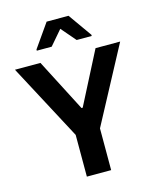

<svg xmlns="http://www.w3.org/2000/svg" viewBox="-131 -994 886 1084"><g transform="rotate(-15 312.0 -452.0)"><path d="M240 0V-244L4 -688H153L311 -382H318L475 -688H619L382 -244V0ZM151 -760V-767L247 -904H375L472 -767V-760H384L311 -845L238 -760Z"/></g></svg>

Font: Saira Thin SemiBold
Style: Regular
Weight: 600
Version: Version 1.101